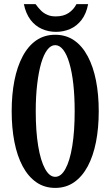

<svg xmlns="http://www.w3.org/2000/svg" viewBox="-20 -899 540 939"><path d="M153.8 -878.9Q167 -860.8 180.4 -847.4Q193.8 -834 211.4 -826.7Q227.5 -818.8 252.9 -818.8Q290.5 -818.8 315.4 -835.4Q340.3 -852.1 354 -878.9H411.1Q401.9 -831.5 378.7 -801.5Q355.5 -771.5 323.2 -757.3Q290.5 -743.2 253.9 -743.2Q216.8 -743.2 184.6 -757.6Q152.3 -772 129.4 -801.8Q106 -833 96.7 -878.9ZM250 -729Q302.7 -729 342.5 -701.7Q382.3 -674.3 409.2 -623.5Q436 -573.2 449.5 -504.9Q462.9 -436.5 462.9 -355Q462.9 -273.4 449.5 -204.8Q436 -136.2 409.2 -85.9Q382.3 -35.6 342.5 -7.8Q302.7 20 250 20Q197.3 20 157.5 -7.8Q117.7 -35.6 90.8 -85.9Q64 -136.2 50.5 -204.8Q37.1 -273.4 37.1 -355Q37.1 -436.5 50.5 -504.9Q64 -573.2 90.8 -623.5Q117.7 -674.3 157.5 -701.7Q197.3 -729 250 -729ZM250 -678.2Q228.5 -678.2 211.2 -655.3Q193.8 -632.3 181.2 -589.8Q168.9 -546.9 161.9 -487.5Q154.8 -428.2 154.8 -355Q154.8 -257.3 166.7 -185.1Q178.7 -112.8 200.2 -73.7Q221.7 -34.2 250 -34.2Q279.3 -34.2 300.3 -73.7Q321.8 -112.8 333.5 -185.1Q345.2 -257.3 345.2 -355Q345.2 -428.2 338.6 -487.5Q332 -546.9 319.3 -589.8Q307.1 -632.3 289.3 -655.3Q271.5 -678.2 250 -678.2Z"/></svg>

Font: BIZ UDMincho
Style: Bold
Weight: 700
Monospace: yes
Designer: TypeBank Co., Ltd.
Foundry: Morisawa Inc.
Version: Version 1.06